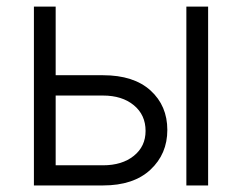

<svg xmlns="http://www.w3.org/2000/svg" viewBox="-20 -566 739 586"><path d="M149.9 -336.4H294.4Q388.2 -336.4 439.5 -289.8Q490.7 -243.2 490.7 -169.4Q490.7 -96.2 439.2 -48.1Q387.7 0 294.4 0H83.5V-545.9H149.9ZM149.9 -274.4V-61.5H294.4Q352.5 -61.5 388.4 -90.3Q424.3 -119.1 424.3 -166.5Q424.3 -215.3 388.4 -244.9Q352.5 -274.4 294.4 -274.4ZM548.8 0V-545.9H615.2V0Z"/></svg>

Font: Inter Light
Style: Regular
Weight: 300
Designer: Rasmus Andersson
Foundry: rsms
Version: Version 4.000;git-a52131595